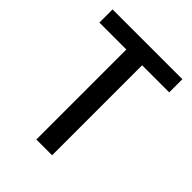

<svg xmlns="http://www.w3.org/2000/svg" viewBox="-193 -780 887 887"><g transform="rotate(45 250.0 -337.0)"><path d="M478 -674V-588H301V0H198V-588H22V-674Z"/></g></svg>

Font: Hind Medium
Style: Regular
Weight: 500
Designer: Manushi Parikh, Satya Rajpurohit
Foundry: Indian Type Foundry
Version: Version 1.201;PS 1.0;hotconv 1.0.78;makeotf.lib2.5.61930; tt